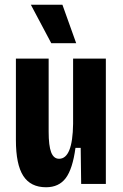

<svg xmlns="http://www.w3.org/2000/svg" viewBox="-20 -775 518 809"><path d="M174 14Q109 14 78 -34Q47 -82 47 -185V-528H185V-220Q185 -161 195.5 -133.5Q206 -106 229 -106Q286 -106 288 -253V-528H426V0H322L320 -152H298Q286 -63 257 -24.5Q228 14 174 14ZM196 -593 110 -755H243L301 -593Z"/></svg>

Font: Bricolage Grotesque 12pt Condensed Bricolage Grotesque 10pt Condensed Regular
Style: Bold
Weight: 700
Width: 3
Designer: Mathieu Triay
Foundry: Atelier Triay
Version: Version 1.001; ttfautohint (v1.8.4.7-5d5b);gftools[0.9.33.de